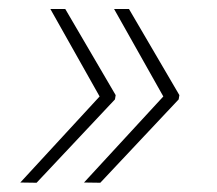

<svg xmlns="http://www.w3.org/2000/svg" viewBox="-20 -479 470 415"><path d="M258.8 -459.5 367.7 -273.4 366.2 -264.2 196.8 -84 161.6 -84.5 333 -270.5 226.6 -459.5ZM121.1 -459.5 230 -273.4 228.5 -264.2 59.1 -84 23.9 -84.5 195.3 -270.5 88.9 -459.5Z"/></svg>

Font: TypoPRO Roboto
Style: Italic
Weight: 250
Italic angle: -12°
Designer: Google
Version: Version 2.136; 2016